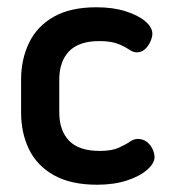

<svg xmlns="http://www.w3.org/2000/svg" viewBox="-20 -500 465 528"><path d="M247 8Q175 8 128.5 -18Q82 -44 60 -89Q38 -134 38 -191V-281Q38 -337 60 -382.5Q82 -428 128 -454Q174 -480 245 -480Q291 -480 325.5 -469Q360 -458 379.5 -441.5Q399 -425 399 -407Q399 -398 393.5 -385.5Q388 -373 378.5 -364.5Q369 -356 356 -356Q346 -356 334.5 -364Q323 -372 304 -379.5Q285 -387 253 -387Q197 -387 170 -359Q143 -331 143 -281V-191Q143 -141 170 -113Q197 -85 254 -85Q287 -85 306 -93.5Q325 -102 336.5 -110Q348 -118 359 -118Q373 -118 383.5 -110Q394 -102 399.5 -90Q405 -78 405 -68Q405 -51 384.5 -33Q364 -15 328.5 -3.5Q293 8 247 8Z"/></svg>

Font: Dosis ExtraLight SemiBold
Style: Regular
Weight: 600
Version: Version 3.001; ttfautohint (v1.8.2)